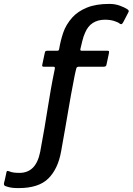

<svg xmlns="http://www.w3.org/2000/svg" viewBox="-168 -732 680 984"><path d="M-73 232Q-107 232 -125 226.5Q-143 221 -142 221Q-150 217 -147 204Q-146 200 -143 188.5Q-140 177 -138 165.5Q-136 154 -135 151Q-133 144 -131 144Q-129 144 -124 145Q-109 151 -96.5 152.5Q-84 154 -68 154Q-26 154 0.5 127.5Q27 101 38 46Q51 -23 60 -76.5Q69 -130 76.5 -177.5Q84 -225 92.5 -273.5Q101 -322 113 -380Q115 -390 106 -390Q93 -390 81 -390Q69 -390 57 -390Q52 -390 49.5 -392Q47 -394 49 -402Q52 -416 55 -430.5Q58 -445 61 -459Q63 -469 66.5 -470.5Q70 -472 77 -472Q101 -472 108.5 -472Q116 -472 126 -472Q134 -472 135 -480Q142 -523 156 -564.5Q170 -606 203 -643Q231 -674 277.5 -693Q324 -712 392 -712Q422 -712 446 -703Q470 -694 481 -687Q490 -682 491.5 -677.5Q493 -673 489 -667Q483 -655 476.5 -643Q470 -631 464 -619Q459 -610 455.5 -608.5Q452 -607 447 -610Q436 -619 415.5 -625Q395 -631 370 -631Q334 -631 308 -614.5Q282 -598 268 -564Q260 -547 254 -522.5Q248 -498 244 -481Q242 -472 250 -472Q271 -472 305.5 -472Q340 -472 382 -472Q388 -472 390 -470Q392 -468 390 -458Q389 -453 385 -434.5Q381 -416 378 -402Q377 -395 373.5 -392.5Q370 -390 362 -390Q334 -390 315.5 -390Q297 -390 279 -390Q261 -390 233 -390Q231 -390 227.5 -388Q224 -386 223 -381Q222 -377 219.5 -367Q217 -357 215 -346.5Q213 -336 212 -331Q203 -287 196 -246.5Q189 -206 181.5 -163.5Q174 -121 165.5 -70.5Q157 -20 145 45Q129 134 79.5 183Q30 232 -73 232Z"/></svg>

Font: Glory Thin SemiBold
Style: Italic
Weight: 600
Italic angle: -12°
Version: Version 1.011